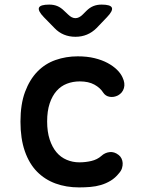

<svg xmlns="http://www.w3.org/2000/svg" viewBox="-20 -805 640 835"><path d="M69 -276Q69 -352 89 -405.5Q109 -459 142.5 -493.5Q176 -528 221.5 -544Q267 -560 318 -560Q359 -560 391.5 -552Q424 -544 448 -531Q472 -518 488.5 -502Q505 -486 513 -468Q525 -443 519 -422Q513 -401 493 -390Q475 -381 457 -384Q439 -387 429 -402Q416 -423 390.5 -437Q365 -451 327 -451Q297 -451 271 -441Q245 -431 226 -409.5Q207 -388 196 -355Q185 -322 185 -277Q185 -232 196 -198.5Q207 -165 225.5 -143Q244 -121 270 -110Q296 -99 325 -99Q352 -99 377.5 -105Q403 -111 421 -127Q436 -141 456.5 -143.5Q477 -146 496 -131Q504 -125 508.5 -115.5Q513 -106 513.5 -95.5Q514 -85 510.5 -73.5Q507 -62 497 -51Q481 -31 461 -19Q441 -7 419 -0.5Q397 6 373 8Q349 10 324 10Q268 10 221.5 -7Q175 -24 141 -58.5Q107 -93 88 -147.5Q69 -202 69 -276ZM194 -785Q214 -785 229.5 -778.5Q245 -772 259 -758L276 -742Q292 -726 308 -726Q324 -726 340 -742L356 -758Q370 -772 386 -778.5Q402 -785 422 -785Q461 -785 466.5 -771.5Q472 -758 445 -730L400 -683Q381 -664 358 -654.5Q335 -645 308 -645Q281 -645 258 -654.5Q235 -664 217 -683L171 -730Q144 -758 149.5 -771.5Q155 -785 194 -785Z"/></svg>

Font: Maple Mono NL SemiBold
Style: Regular
Weight: 600
Monospace: yes
Designer: subframe7536
Version: Version 7.000